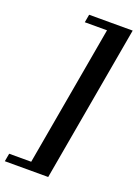

<svg xmlns="http://www.w3.org/2000/svg" viewBox="-228 -747 727 1015"><g transform="rotate(20 135.5 -240.0)"><path d="M-64 200 -56 155H68L207 -635H82L90 -680H335L180 200Z"/></g></svg>

Font: Philosopher
Style: Bold Italic
Weight: 700
Italic angle: -10°
Designer: Jovanny Lemonad
Foundry: Jovanny Lemonad
Version: Version 2.000